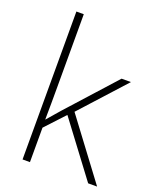

<svg xmlns="http://www.w3.org/2000/svg" viewBox="-141 -843 755 927"><g transform="rotate(20 236.0 -380.0)"><path d="M127 -381V-760H89V0H127V-177L219 -276L426 0H472L246 -302L453 -530H405L185 -286C164 -262 147 -242 126 -218C127 -274 127 -325 127 -381Z"/></g></svg>

Font: Noto Sans Ethiopic ExtraLight
Style: Regular
Weight: 200
Designer: Monotype Design Team
Foundry: Monotype Imaging Inc.
Version: Version 2.102